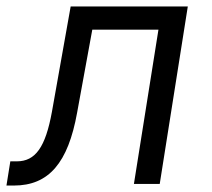

<svg xmlns="http://www.w3.org/2000/svg" viewBox="-37 -570 657 595"><path d="M-17 5H6C114 5 174 -65 202 -221L249 -478H454L378 0H458L545 -550H182L124 -224C104 -114 73 -70 15 -70H-5Z"/></svg>

Font: JetBrains Mono Light
Style: Italic
Weight: 336
Italic angle: -9°
Monospace: yes
Designer: Philipp Nurullin, Konstantin Bulenkov
Foundry: JetBrains
Version: Version 2.305